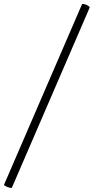

<svg xmlns="http://www.w3.org/2000/svg" viewBox="-68 -756 463 947"><path d="M-48 155 336 -734Q338 -738 348 -735.5Q358 -733 367 -727.5Q376 -722 374 -718L-9 169Q-11 174 -30.5 166.5Q-50 159 -48 155Z"/></svg>

Font: Cormorant Garamond SemiBold
Style: Italic
Weight: 600
Italic angle: -10°
Designer: Christian Thalmann (Catharsis Fonts)
Foundry: Catharsis Fonts
Version: Version 4.000